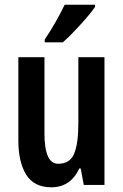

<svg xmlns="http://www.w3.org/2000/svg" viewBox="-20 -786 524 816"><path d="M424 -543V0H336L323 -70H317Q280 10 198 10Q125 10 91.5 -43.5Q58 -97 58 -189V-543H169V-219Q169 -90 227 -90Q278 -90 295.5 -133.5Q313 -177 313 -262V-543ZM384 -757Q371 -737 347 -709.5Q323 -682 296.5 -654Q270 -626 247 -606H170V-618Q197 -658 218 -695.5Q239 -733 255 -766H384Z"/></svg>

Font: Noto Sans Khmer UI ExtraCondensed SemiBold
Style: Regular
Weight: 600
Width: 2
Designer: Danh Hong and the Monotype Design Team
Foundry: Monotype Imaging Inc.
Version: Version 2.002; ttfautohint (v1.8.4.7-5d5b)